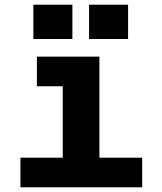

<svg xmlns="http://www.w3.org/2000/svg" viewBox="-20 -797 690 817"><path d="M247 0V-556H403V0ZM67 0V-126H585V0ZM137 -430V-556H325V-430ZM359 -631V-777H525V-631ZM122 -631V-777H288V-631Z"/></svg>

Font: Azeret Mono
Style: Bold
Weight: 700
Designer: Martin Vácha
Foundry: Displaay
Version: Version 1.002